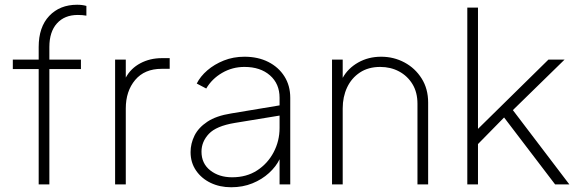

<svg xmlns="http://www.w3.org/2000/svg" viewBox="-20 -777 2441 809"><path d="M143 0H188V-486H321V-526H188V-579Q188 -643 220 -678.5Q252 -714 308 -714Q328 -714 344 -711V-752Q327 -757 305 -757Q232 -757 187.5 -710Q143 -663 143 -579V-526H34V-486H143Z M465 0H510V-320Q510 -393 549.5 -440Q589 -487 661 -487H695V-532H662Q612 -532 571.5 -510.5Q531 -489 510 -450V-526H465Z M954 12Q1003 12 1043.5 -4.5Q1084 -21 1113.5 -48Q1143 -75 1158 -106V0H1203V-365Q1203 -416 1178.5 -455Q1154 -494 1110.5 -516Q1067 -538 1010 -538Q963 -538 923 -522Q883 -506 853.5 -480.5Q824 -455 809 -425L849 -404Q873 -445 916 -470Q959 -495 1010 -495Q1077 -495 1117.5 -459.5Q1158 -424 1158 -365V-333L954 -299Q891 -289 853.5 -264Q816 -239 799.5 -205.5Q783 -172 783 -136Q783 -92 806 -58.5Q829 -25 867.5 -6.5Q906 12 954 12ZM829 -138Q829 -180 860 -213Q891 -246 969 -259L1158 -290V-238Q1158 -183 1133 -135.5Q1108 -88 1063.5 -59Q1019 -30 958 -30Q903 -30 866 -59Q829 -88 829 -138Z M1379 0H1424V-320Q1424 -369 1442.5 -408.5Q1461 -448 1496.5 -471.5Q1532 -495 1582 -495Q1626 -495 1661.5 -476Q1697 -457 1718 -422.5Q1739 -388 1739 -340V0H1784V-345Q1784 -403 1756.5 -446.5Q1729 -490 1684 -514Q1639 -538 1586 -538Q1532 -538 1489 -513.5Q1446 -489 1424 -449V-526H1379Z M1949 0H1994V-170L2104 -282L2319 0H2379L2141 -313L2359 -526H2291L1994 -234V-745H1949Z"/></svg>

Font: Plus Jakarta Sans ExtraLight
Style: Regular
Weight: 200
Designer: Gumpita Rahayu
Foundry: Tokotype
Version: Version 2.004; ttfautohint (v1.8.3)